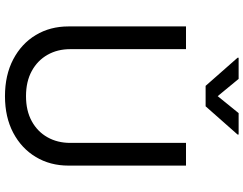

<svg xmlns="http://www.w3.org/2000/svg" viewBox="-125 -857 994 784"><g transform="rotate(90 372.0 -465.0)"><path d="M372.6 11.7Q286.6 11.7 222.4 -22Q158.2 -55.7 123 -114.3Q87.9 -172.9 87.9 -247.6V-727.5H180.7V-254.9Q180.7 -202.6 203.9 -161.9Q227.1 -121.1 270 -97.7Q313 -74.2 372.6 -74.2Q432.1 -74.2 474.9 -97.7Q517.6 -121.1 540.5 -161.9Q563.5 -202.6 563.5 -254.9V-727.5H656.2V-247.6Q656.2 -172.9 621.1 -114.3Q585.9 -55.7 522.2 -22Q458.5 11.7 372.6 11.7ZM302.2 -942.4 372.6 -856.9 441.9 -942.4H529.3V-938L414.1 -807.6H330.6L215.8 -938V-942.4Z"/></g></svg>

Font: Atlassian Sans
Style: Regular
Weight: 400
Designer: Rasmus Andersson
Foundry: Modifications by Atlassian Pty Ltd, manufactured by rsms
Version: Version 4.001;git-9221beed3